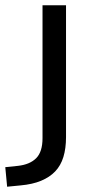

<svg xmlns="http://www.w3.org/2000/svg" viewBox="-79 -514 350 727"><path d="M-52 193 -59 119 -11 114Q34 109 58 85Q82 61 82 9V-494H171V5Q171 48 161 80.5Q151 113 130 135Q109 157 76.5 170.5Q44 184 -1 188Z"/></svg>

Font: Nunito Sans 8pt
Style: Regular
Weight: 400
Version: Version 3.101;gftools[0.9.27]